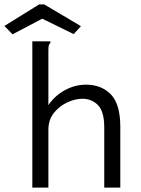

<svg xmlns="http://www.w3.org/2000/svg" viewBox="-69 -853 639 873"><path d="M78 -665H160V-658Q154 -652 152.5 -645Q151 -638 151 -621V-375Q180 -418 226 -443Q272 -468 322 -468Q392 -468 435 -424Q478 -380 478 -276V0H405V-274Q405 -346 376.5 -375Q348 -404 306 -404Q272 -404 236 -387Q200 -370 175.5 -339Q151 -308 151 -263V0H78ZM-12 -697 -49 -735 109 -833H132L299 -734L266 -698L123 -768Z"/></svg>

Font: Inconsolata SemiExpanded
Style: Regular
Weight: 400
Width: 6
Monospace: yes
Designer: Raph Levien, Cyreal, Brenton Simpson
Foundry: Raph Levien, Cyreal, Google
Version: Version 3.000; ttfautohint (v1.8.2.53-6de2)